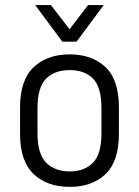

<svg xmlns="http://www.w3.org/2000/svg" viewBox="-20 -727 545 753"><path d="M112.3 -43.9Q58.6 -94.7 58.6 -202.1V-305.7Q58.6 -413.1 112.3 -463.9Q165 -513.7 253.9 -513.7Q340.8 -513.7 393.6 -463.9Q446.3 -414.1 446.3 -305.7V-202.1Q446.3 -93.8 393.6 -43.9Q340.8 5.9 253.9 5.9Q165 5.9 112.3 -43.9ZM344.7 -88.9Q377.9 -122.1 377.9 -206.1V-301.8Q377.9 -385.7 344.7 -418.9Q311.5 -452.1 253.9 -452.1Q194.3 -452.1 161.1 -418.9Q127 -384.8 127 -301.8V-206.1Q127 -123 161.1 -88.9Q195.3 -54.7 253.9 -54.7Q310.5 -54.7 344.7 -88.9ZM118.2 -707H179.7L252.9 -612.3L325.2 -707H386.7L280.3 -563.5H224.6Z"/></svg>

Font: Dinish
Style: Regular
Weight: 400
Designer: Bert Driehuis
Foundry: Playbeing
Version: Version 3.006; git-39231f3c-release